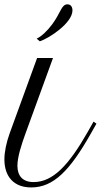

<svg xmlns="http://www.w3.org/2000/svg" viewBox="-63 -842 458 872"><path d="M-19 -236.8C-34.7 -192.9 -43 -151.4 -43 -117.7C-43 -41 -1 9.3 78.6 9.3C180.2 9.3 254.4 -67.4 349.6 -235.4L375 -280.3L361.8 -289.6L336.4 -244.6C249 -90.8 177.2 -15.1 89.4 -15.1C39.6 -15.1 16.1 -43.9 16.1 -88.9C16.1 -129.4 34.7 -186 53.2 -236.8L177.7 -578.6H105.5ZM117.7 -654.3C161.6 -668.9 266.1 -737.8 266.1 -794.9C266.1 -809.6 259.3 -822.3 243.2 -822.3C215.8 -822.3 213.4 -784.7 174.3 -731.9C151.4 -700.7 124 -675.8 103.5 -666.5Z"/></svg>

Font: Petit Formal Script
Style: Regular
Weight: 400
Designer: Pablo Impallari, Brenda Gallo, Rodrigo Fuenzalida
Foundry: Pablo Impallari, Brenda Gallo, Rodrigo Fuenzalida
Version: Version 1.001